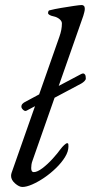

<svg xmlns="http://www.w3.org/2000/svg" viewBox="-20 -729 361 763"><path d="M85 -289Q79 -286 72 -292.5Q65 -299 65 -305Q65 -312 69.5 -316.5Q74 -321 78 -323L158 -366L182 -371L303 -435Q305 -436 307 -436.5Q309 -437 310 -437Q315 -437 318 -432.5Q321 -428 321 -417Q321 -412 315.5 -406.5Q310 -401 303 -397L192 -338L168 -333ZM69 14Q56 14 40 0Q24 -14 24 -30Q24 -36 26 -42L216 -583Q221 -597 223.5 -610Q226 -623 226 -636Q226 -645 216.5 -653Q207 -661 193 -664Q183 -666 177 -669.5Q171 -673 171 -677Q171 -680 171.5 -682Q172 -684 173.5 -686Q175 -688 177 -688Q196 -693 223 -697.5Q250 -702 273.5 -705.5Q297 -709 305 -709Q310 -709 313.5 -705.5Q317 -702 317 -694Q317 -688 315 -680.5Q313 -673 311 -666L109 -90Q106 -82 105 -74.5Q104 -67 104 -61Q104 -45 114 -45Q128 -45 148.5 -60.5Q169 -76 189 -98Q209 -120 221 -137Q227 -145 235 -152.5Q243 -160 247 -160Q251 -160 251.5 -156.5Q252 -153 252 -147Q252 -127 238.5 -105Q225 -83 203 -61.5Q181 -40 156 -23Q131 -6 108 4Q85 14 69 14Z"/></svg>

Font: EB Garamond
Style: Italic
Weight: 400
Italic angle: -17.2°
Designer: Georg Duffner and Octavio Pardo
Foundry: Georg Duffner
Version: Version 1.001